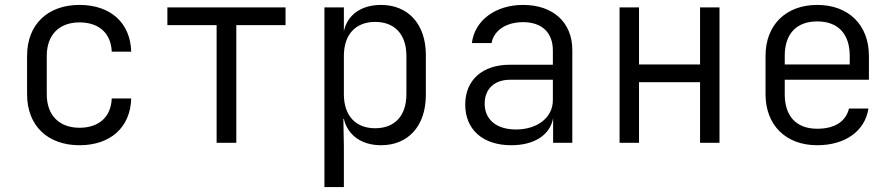

<svg xmlns="http://www.w3.org/2000/svg" viewBox="-20 -580 3640 780"><path d="M303 10C429 10 510 -63 513 -180H434C431 -105 382 -61 303 -61C221 -61 170 -111 170 -197V-353C170 -439 221 -489 303 -489C382 -489 431 -445 434 -370H513C510 -487 429 -560 303 -560C174 -560 90 -481 90 -353V-197C90 -69 174 10 303 10Z M940 0V-478H1140V-550H660V-478H860V0Z M1528 -560C1448 -560 1391 -520 1377 -453V-550H1298V180H1377V15L1375 -97H1377C1392 -31 1449 10 1528 10C1639 10 1710 -69 1710 -194V-357C1710 -482 1638 -560 1528 -560ZM1631 -197C1631 -109 1583 -59 1504 -59C1425 -59 1377 -110 1377 -197V-353C1377 -440 1425 -491 1504 -491C1583 -491 1631 -441 1631 -353Z M2105 -560C1993 -560 1908 -497 1897 -405H1977C1986 -456 2036 -490 2105 -490C2181 -490 2226 -448 2226 -375V-317H2051C1940 -317 1870 -255 1870 -155C1870 -54 1941 10 2057 10C2151 10 2215 -32 2227 -100V0H2305V-377C2305 -489 2227 -560 2105 -560ZM2076 -54C1997 -54 1949 -94 1949 -159C1949 -219 1989 -256 2052 -256H2226V-173C2226 -103 2164 -54 2076 -54Z M2576 0V-246H2824V0H2903V-550H2824V-318H2576V-550H2497V0Z M3510 -353C3510 -478 3428 -560 3300 -560C3172 -560 3090 -478 3090 -353V-197C3090 -72 3172 10 3300 10C3413 10 3494 -47 3508 -139H3429C3416 -86 3371 -57 3300 -57C3215 -57 3168 -108 3168 -197V-256H3510ZM3168 -353C3168 -442 3215 -493 3300 -493C3385 -493 3432 -442 3432 -353V-318H3168Z"/></svg>

Font: Tekne LDO Light
Style: Regular
Weight: 300
Monospace: yes
Designer: Alessio Laiso, Mario Rullo, Paolo Rosset
Foundry: Alessio Laiso
Version: Version 1.000;hotconv 1.0.109;makeotfexe 2.5.65596